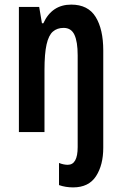

<svg xmlns="http://www.w3.org/2000/svg" viewBox="-20 -573 528 833"><path d="M297 240Q281 240 265.5 237.5Q250 235 236 230V134Q256 142 274 142Q317 142 317 65V-333Q317 -392 303 -422Q289 -452 256 -452Q228 -452 209.5 -436Q191 -420 182 -380Q173 -340 173 -269V0H62V-543H150L162 -472H168Q205 -553 289 -553Q362 -553 395 -499.5Q428 -446 428 -354V68Q428 143 396.5 191.5Q365 240 297 240Z"/></svg>

Font: Noto Sans Telugu ExtraCondensed SemiBold
Style: Regular
Weight: 600
Width: 2
Designer: Jelle Bosma - Monotype Design Team
Foundry: Monotype Imaging Inc.
Version: Version 2.005; ttfautohint (v1.8.4.7-5d5b)